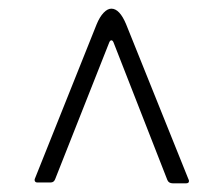

<svg xmlns="http://www.w3.org/2000/svg" viewBox="-20 -560 516 443"><path d="M242 -462Q240 -467 237 -467Q234 -467 232 -462L107 -146Q104 -139 97 -139H66Q62 -139 60.5 -142Q59 -145 61 -149L203 -504Q210 -521 219 -530.5Q228 -540 237 -540Q256 -540 271 -504L415 -146Q416 -145 416 -142Q416 -137 409 -137H379Q369 -137 366 -145Z"/></svg>

Font: Libre Franklin Thin
Style: Regular
Weight: 250
Designer: Pablo Impallari, Rodrigo Fuenzalida
Foundry: Impallari Type
Version: Version 1.002; ttfautohint (v1.5)